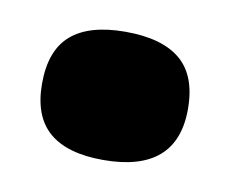

<svg xmlns="http://www.w3.org/2000/svg" viewBox="-37 -211 320 267"><g transform="rotate(10 123.0 -77.5)"><path d="M122 13Q71 13 45.5 -9Q20 -31 20 -77Q20 -124 45.5 -146Q71 -168 122 -168Q174 -168 200 -146Q226 -124 226 -77Q226 13 122 13Z"/></g></svg>

Font: Bricolage Grotesque 96pt ExtraBold
Style: Regular
Weight: 800
Designer: Mathieu Triay
Foundry: Atelier Triay
Version: Version 1.001;gftools[0.9.33.dev8+g029e19f]